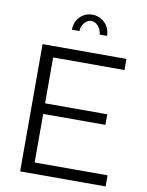

<svg xmlns="http://www.w3.org/2000/svg" viewBox="-98 -986 805 1055"><g transform="rotate(10 304.5 -458.5)"><path d="M332 -882Q310 -882 293 -862Q276 -842 276 -816H234Q234 -859 262 -888Q290 -917 332 -917Q352 -917 370 -909Q388 -901 401.5 -887.5Q415 -874 422.5 -855.5Q430 -837 430 -816H389Q386 -844 369.5 -863Q353 -882 332 -882ZM566 -62V0H89V-710H557V-648H159V-392H506V-333H159V-62Z"/></g></svg>

Font: PTCRaleway
Style: Regular
Weight: 400
Designer: Matt McInerney, Pablo Impallari, Rodrigo Fuenzalida
Foundry: Matt McInerney, Pablo Impallari, Rodrigo Fuenzalida
Version: Version 3.000g; ttfautohint (v1.5) -l 8 -r 28 -G 28 -x 14 -D